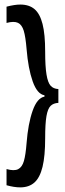

<svg xmlns="http://www.w3.org/2000/svg" viewBox="-20 -723 285 843"><path d="M178.3 -496.3Q178.3 -572.7 166.8 -617.7Q155.3 -662.7 131.7 -682.8Q108 -703 69 -703Q44.7 -703 8.7 -693.7V-622.3Q41.3 -631 58.7 -622.8Q76 -614.7 84.2 -588.2Q92.3 -561.7 96.7 -508Q103.7 -421.7 123.5 -365.7Q143.3 -309.7 175.3 -304.7V-298.7Q143 -293 123.2 -236.5Q103.3 -180 96.7 -94.7Q92.7 -43 85 -16.2Q77.3 10.7 59.8 19.7Q42.3 28.7 8.7 19.3V90.3Q42.3 99.7 69 99.7Q107.3 99.7 131.3 78.2Q155.3 56.7 166.8 9.3Q178.3 -38 178.3 -116.3Q178.3 -180.3 184 -213.2Q189.7 -246 202.2 -258.2Q214.7 -270.3 236.3 -271.3V-332Q214.3 -333 202.2 -346.7Q190 -360.3 184.2 -395.7Q178.3 -431 178.3 -496.3Z"/></svg>

Font: Bricolage Grotesque 96pt Condensed ExBd
Style: Regular
Weight: 800
Width: 3
Designer: Mathieu Triay
Foundry: Atelier Triay
Version: Version 1.001;Glyphs 3.2 (3207)